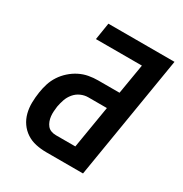

<svg xmlns="http://www.w3.org/2000/svg" viewBox="-171 -863 942 991"><g transform="rotate(30 300.0 -367.5)"><path d="M244 0Q212 0 181.5 -6.5Q151 -13 126 -29.5Q101 -46 84 -70.5Q67 -95 59.5 -124.5Q52 -154 52.5 -185.5Q53 -217 58 -249Q62 -276 70.5 -303Q79 -330 95 -354.5Q111 -379 133.5 -399Q156 -419 182 -432Q208 -445 235.5 -450Q263 -455 291 -455H418L448 -634H174L190 -735H584L463 0ZM243 -101H359L401 -354H290Q268 -354 246.5 -344.5Q225 -335 209.5 -316.5Q194 -298 186.5 -276Q179 -254 175 -232Q173 -217 172 -202.5Q171 -188 172.5 -173.5Q174 -159 179 -145.5Q184 -132 192.5 -121.5Q201 -111 214.5 -106Q228 -101 243 -101Z"/></g></svg>

Font: Iosevka Extended
Style: Bold Italic
Weight: 700
Width: 7
Italic angle: -9°
Monospace: yes
Designer: Belleve Invis
Foundry: Belleve Invis
Version: Version 32.5.0; ttfautohint (v1.8.4)